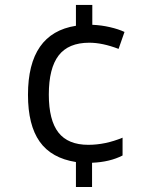

<svg xmlns="http://www.w3.org/2000/svg" viewBox="-20 -744 612 774"><path d="M474.1 -117.2Q422.9 -90.8 351.1 -87.9V9.8H286.1V-90.8Q187 -106.4 139.9 -173.1Q92.8 -239.7 92.8 -361.8Q92.8 -609.9 286.1 -640.1V-724.1H352.1V-644Q388.7 -642.6 423.3 -634.5Q458 -626.5 481.9 -615.2L458 -546.9Q393.1 -571.8 339.8 -571.8Q255.9 -571.8 216.3 -520.3Q176.8 -468.8 176.8 -362.8Q176.8 -259.3 215.6 -209.7Q254.4 -160.2 335.9 -160.2Q404.8 -160.2 474.1 -189Z"/></svg>

Font: Zoram GWebM
Style: Regular
Weight: 400
Foundry: Ascender Corporation
Version: Version 1.000